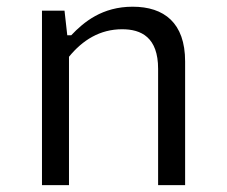

<svg xmlns="http://www.w3.org/2000/svg" viewBox="-20 -538 660 558"><path d="M518 0V-359.5C518 -471.5 457 -518.5 365.5 -518.5C277 -518.5 223.5 -474 187 -435.5H175.5L167.5 -507H102V0H180.5V-373C220 -421.5 270.5 -453 335 -453C390.5 -453 439.5 -429.5 439.5 -338V0Z"/></svg>

Font: Monaspace Neon Light
Style: Regular
Weight: 300
Designer: Riley Cran & the Lettermatic Team
Foundry: Lettermatic
Version: Version 1.200 (Monaspace Neon)